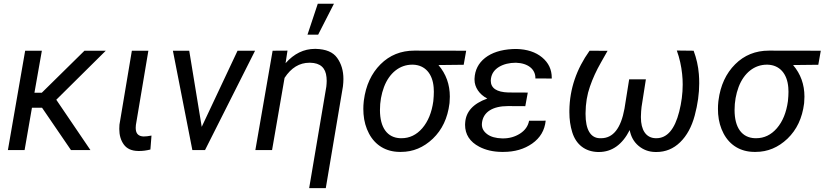

<svg xmlns="http://www.w3.org/2000/svg" viewBox="-20 -798 4385 1021"><path d="M357.4 0H460.9L279.3 -267.6L542.5 -528.3H429.2L202.1 -304.7H163.1L202.6 -528.3H113.8L22 0H110.8L149.9 -225.1H203.6Z M681.2 -528.3 615.2 -134.8C614.7 -127 614.3 -119.6 614.3 -112.3C614.3 -79.6 622.1 -52.2 638.2 -29.8C654.3 -7.3 679.7 4.4 714.8 4.9C716.8 4.9 718.8 4.9 720.7 4.9C739.3 4.9 758.8 2.4 779.8 -2.9L785.6 -77.1C768.6 -73.7 754.9 -72.3 743.7 -72.3C717.8 -73.2 704.1 -85.9 702.1 -109.9C701.7 -112.8 701.7 -115.7 701.7 -118.7C701.7 -123.5 702.1 -128.4 702.6 -133.3L769 -528.3Z M986.3 -528.3H899.4L1002.9 0H1070.3L1336.4 -528.3H1243.2L1052.7 -123.5Z M1615.2 -613.8H1671.9L1755.9 -778.3H1669.9ZM1429.7 -528.3 1337.9 0H1426.8L1493.2 -383.8C1528.3 -437.5 1572.3 -464.4 1625.5 -464.4C1627 -464.4 1627.9 -464.4 1629.4 -464.4C1683.1 -463.4 1711.9 -437.5 1716.3 -386.7C1716.8 -380.4 1717.3 -374.5 1717.3 -367.7C1717.3 -357.9 1716.3 -348.1 1715.3 -337.4L1624 202.6H1712.4L1803.7 -338.9C1805.2 -352.5 1806.2 -365.7 1806.2 -377.9C1806.2 -422.4 1794.9 -459.5 1772.9 -490.2C1751 -521 1713.4 -536.6 1659.2 -538.1C1657.7 -538.1 1656.2 -538.1 1654.8 -538.1C1595.7 -538.1 1543.5 -512.7 1498.5 -461.9L1508.8 -528.8Z M2459 -528.3 2183.1 -528.8C2111.8 -528.8 2051.8 -504.4 2003.4 -456.1C1955.1 -407.7 1925.3 -343.8 1915 -264.6L1914.1 -256.8C1912.6 -244.1 1912.1 -231.4 1912.1 -218.8C1912.1 -210 1912.6 -200.7 1913.1 -191.9C1916 -153.3 1925.8 -118.7 1942.4 -87.4C1975.6 -24.9 2033.2 9.3 2105 9.8C2107.4 9.8 2110.4 9.8 2112.8 9.8C2176.3 9.8 2232.4 -13.7 2281.7 -60.5C2331.1 -107.9 2360.4 -169.9 2370.1 -247.6L2370.6 -252.4C2371.6 -263.2 2372.1 -273.9 2372.1 -284.2C2372.1 -348.6 2352.1 -404.8 2311.5 -452.1L2445.8 -453.6ZM2000.5 -212.9C2000.5 -256.3 2007.8 -297.4 2022 -335.4C2050.8 -411.1 2106.4 -454.1 2171.9 -454.1C2173.3 -454.1 2174.8 -454.1 2176.3 -454.1C2240.7 -452.1 2280.3 -405.8 2286.1 -333C2286.6 -326.2 2287.1 -318.4 2287.1 -310.1C2287.1 -295.4 2286.1 -278.8 2284.2 -259.8C2275.9 -199.7 2256.3 -151.9 2225.6 -116.2C2194.8 -80.6 2157.7 -63 2115.2 -63C2113.3 -63 2111.3 -63 2109.4 -63C2039.1 -65.4 2000.5 -119.6 2000.5 -212.9Z M2773.4 -233.4 2786.6 -305.7 2683.1 -306.2C2621.1 -308.1 2589.8 -329.1 2589.8 -369.1C2589.8 -372.6 2590.3 -376.5 2590.8 -380.4C2594.7 -406.7 2608.9 -427.2 2633.8 -442.4C2658.7 -457 2688.5 -464.4 2723.6 -464.4C2788.1 -462.4 2827.1 -429.7 2827.1 -383.3C2827.1 -382.3 2827.1 -381.8 2827.1 -380.9L2914.1 -380.4C2914.1 -381.8 2914.1 -382.8 2914.1 -384.3C2914.1 -428.2 2897 -464.4 2862.8 -492.7C2828.6 -521 2783.2 -536.1 2726.6 -537.6L2704.6 -537.1C2643.6 -533.7 2595.2 -518.1 2559.6 -490.2C2523.9 -461.9 2505.4 -425.3 2503.4 -379.9C2503.4 -377.9 2503.4 -376 2503.4 -373.5C2503.4 -335 2528.3 -295.9 2571.3 -273.9C2496.1 -247.1 2457 -204.1 2453.6 -144C2453.6 -140.6 2453.1 -137.7 2453.1 -134.3C2453.1 -83 2478.5 -43.9 2528.8 -17.6C2562.5 0 2602.1 9.3 2647.5 9.8C2650.9 9.8 2653.8 9.8 2657.2 9.8C2716.8 9.8 2767.6 -4.9 2810.1 -34.7C2852.5 -64.5 2876.5 -105 2881.8 -156.2L2793.5 -155.8C2788.1 -127.4 2772 -104.5 2745.1 -87.4C2718.3 -70.3 2688 -62 2654.8 -62C2653.3 -62 2652.3 -62 2650.9 -62C2616.2 -63 2589.8 -70.3 2570.8 -84.5C2551.8 -98.6 2542.5 -115.7 2542.5 -135.7C2542.5 -138.7 2542.5 -141.6 2543 -144.5C2549.3 -202.6 2600.6 -233.9 2681.2 -233.9Z M3115.2 -528.3C3045.4 -430.7 3009.3 -324.7 3007.8 -210.9C3007.8 -207.5 3007.8 -204.1 3007.8 -200.7C3007.8 -163.1 3012.7 -127.9 3022.9 -95.2C3043 -29.3 3091.8 8.3 3158.7 10.3C3160.6 10.3 3162.6 10.3 3164.6 10.3C3234.4 10.3 3289.1 -28.8 3328.6 -106.4C3335 -71.3 3350.6 -43.5 3375.5 -22.5C3400.4 -1.5 3430.2 9.8 3465.3 10.3C3467.3 10.3 3468.8 10.3 3470.7 10.3C3519 10.3 3561 -6.8 3596.7 -41.5C3632.3 -76.2 3658.2 -123.5 3674.3 -183.6C3690.4 -243.7 3698.2 -300.8 3698.2 -354.5C3698.2 -371.1 3697.8 -387.7 3696.3 -404.3C3692.9 -446.8 3683.6 -487.8 3668.5 -528.3L3579.1 -529.3C3593.8 -488.8 3603 -446.8 3607.4 -404.3C3609.4 -385.7 3610.4 -367.2 3610.4 -348.6C3610.4 -300.3 3604 -252 3591.8 -204.1C3567.9 -109.9 3527.3 -63 3470.2 -63C3469.2 -63 3467.8 -63 3466.3 -63C3414.1 -64.5 3388.2 -108.4 3388.2 -173.3C3388.2 -174.8 3388.2 -176.8 3388.2 -178.2C3388.7 -197.3 3389.6 -214.4 3391.6 -229.5L3414.6 -376H3325.7L3300.8 -220.2C3281.7 -115.2 3240.2 -63 3176.3 -63C3173.3 -63 3170.9 -63 3168.5 -63C3120.1 -64.9 3093.8 -108.9 3093.8 -191.4V-196.3C3094.2 -248 3102.1 -295.4 3117.2 -337.9C3131.8 -380.4 3151.4 -423.3 3175.8 -465.8L3210.9 -527.8Z M4344.7 -528.3 4068.8 -528.8C3997.6 -528.8 3937.5 -504.4 3889.2 -456.1C3840.8 -407.7 3811 -343.8 3800.8 -264.6L3799.8 -256.8C3798.3 -244.1 3797.9 -231.4 3797.9 -218.8C3797.9 -210 3798.3 -200.7 3798.8 -191.9C3801.8 -153.3 3811.5 -118.7 3828.1 -87.4C3861.3 -24.9 3918.9 9.3 3990.7 9.8C3993.2 9.8 3996.1 9.8 3998.5 9.8C4062 9.8 4118.2 -13.7 4167.5 -60.5C4216.8 -107.9 4246.1 -169.9 4255.9 -247.6L4256.3 -252.4C4257.3 -263.2 4257.8 -273.9 4257.8 -284.2C4257.8 -348.6 4237.8 -404.8 4197.3 -452.1L4331.5 -453.6ZM3886.2 -212.9C3886.2 -256.3 3893.6 -297.4 3907.7 -335.4C3936.5 -411.1 3992.2 -454.1 4057.6 -454.1C4059.1 -454.1 4060.5 -454.1 4062 -454.1C4126.5 -452.1 4166 -405.8 4171.9 -333C4172.4 -326.2 4172.9 -318.4 4172.9 -310.1C4172.9 -295.4 4171.9 -278.8 4169.9 -259.8C4161.6 -199.7 4142.1 -151.9 4111.3 -116.2C4080.6 -80.6 4043.5 -63 4001 -63C3999 -63 3997.1 -63 3995.1 -63C3924.8 -65.4 3886.2 -119.6 3886.2 -212.9Z"/></svg>

Font: Roboto
Style: Italic
Weight: 400
Italic angle: -12°
Designer: Google
Version: Version 2.137; 2017